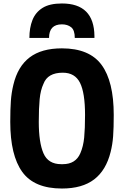

<svg xmlns="http://www.w3.org/2000/svg" viewBox="-20 -1071 713 1104"><path d="M523 -853H410Q410 -898 389 -914.5Q368 -931 336 -931Q262 -931 262 -853H149Q149 -911 166.5 -955.5Q184 -1000 224.5 -1025.5Q265 -1051 336 -1051Q521 -1051 523 -864ZM336 13Q177 13 108 -82.5Q39 -178 39 -370Q39 -443 42.5 -491Q46 -539 57 -584Q82 -689 150.5 -741Q219 -793 336 -793Q494 -793 564 -698Q634 -603 634 -410Q634 -336 630.5 -288Q627 -240 616 -197Q590 -92 521.5 -39.5Q453 13 336 13ZM341 -127Q415 -127 442 -190Q459 -229 464 -280Q469 -331 469 -410Q469 -537 440 -595Q411 -653 341 -653Q254 -653 230 -589Q213 -553 208 -500.5Q203 -448 203 -370Q203 -252 230 -189.5Q257 -127 332 -127Z"/></svg>

Font: Tanohe Sans
Style: Bold
Weight: 700
Designer: Village Type and Design LLC & Cristiano Sobral
Foundry: Cooper Hewitt Smithsonian Design Museum
Version: Version 1.00;September 29, 2021;FontCreator 13.0.0.2655 64-b